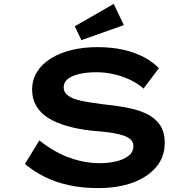

<svg xmlns="http://www.w3.org/2000/svg" viewBox="-20 -956 984 986"><path d="M484 10Q403 10 334 -5Q265 -20 209 -48Q153 -76 108 -114L182 -235Q259 -174 337 -146Q415 -118 493 -118Q533 -118 572.5 -126.5Q612 -135 638.5 -154.5Q665 -174 665 -206Q665 -226 652 -238.5Q639 -251 616.5 -259Q594 -267 565.5 -272Q537 -277 507 -280Q477 -283 449 -285Q380 -293 324 -309Q268 -325 228 -350Q188 -375 166.5 -411.5Q145 -448 145 -495Q145 -547 171 -588Q197 -629 243 -657Q289 -685 349.5 -699.5Q410 -714 480 -714Q553 -714 613 -700.5Q673 -687 719 -662.5Q765 -638 796 -606L717 -501Q687 -528 647.5 -546.5Q608 -565 564 -575Q520 -585 475 -585Q427 -585 389 -576.5Q351 -568 329 -551Q307 -534 307 -508Q307 -485 323.5 -470Q340 -455 368.5 -446Q397 -437 432.5 -431.5Q468 -426 505 -421Q565 -415 622.5 -405Q680 -395 725.5 -375Q771 -355 798.5 -318.5Q826 -282 826 -222Q826 -150 782 -98Q738 -46 661.5 -18Q585 10 484 10ZM398 -750 364 -821 564 -936 616 -827Z"/></svg>

Font: Lexend Zetta SemiBold
Style: Regular
Weight: 600
Designer: Bonnie Shaver-Troup, Thomas Jockin
Foundry: Lexend
Version: Version 1.007